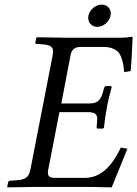

<svg xmlns="http://www.w3.org/2000/svg" viewBox="-20 -808 593 830"><path d="M553.2 -646Q553.2 -636.7 550.3 -582.3Q547.4 -527.8 544.9 -501L517.1 -496.1Q514.6 -519.5 511.7 -534.2Q508.8 -548.8 502.7 -563.7Q496.6 -578.6 487.3 -586.7Q478 -594.7 462.9 -599.9Q447.8 -605 426.8 -605H327.1Q292 -605 285.2 -570.8L245.1 -360.8H367.2Q391.1 -360.8 403.6 -370.8Q416 -380.9 422.9 -402.8L430.2 -428.2Q432.1 -436 439 -436H460L462.9 -432.1Q446.8 -374 441.9 -341.8Q433.6 -298.8 429.2 -254.9L423.8 -252H402.8Q399.4 -252 398.2 -254.6Q397 -257.3 397.9 -259.8L399.9 -285.2Q400.4 -288.1 400.4 -293.5Q400.4 -310.1 390.9 -316.7Q381.3 -323.2 358.9 -323.2H236.8L188 -71.8Q187 -64 187 -61.5Q187 -48.8 194.6 -43.9Q202.1 -39.1 216.8 -39.1H347.2Q441.4 -39.1 502 -169.9L530.8 -165L462.9 2Q386.7 0 340.8 0H134.8Q103 0 13.2 2L11.2 0L15.1 -20Q17.6 -26.9 23.9 -26.9L53.2 -28.8Q81.1 -30.8 93.8 -40.5Q106.4 -50.3 110.8 -71.8L208 -570.8Q209.5 -579.1 209.5 -585Q209.5 -600.1 199.5 -607.2Q189.5 -614.3 167 -616.2L139.2 -618.2Q130.4 -618.2 132.8 -625L137.2 -645L139.2 -647Q229 -645 259.8 -645H502.9Q525.9 -645 548.8 -648.9Q553.2 -648.9 553.2 -646ZM369.6 -706.3Q358.4 -720.7 362.3 -740.2Q366.2 -759.8 383.3 -773.9Q400.4 -788.1 419.9 -788.1Q439.5 -788.1 450.7 -773.9Q461.9 -759.8 458 -740.2Q454.1 -720.7 437 -706.3Q419.9 -691.9 400.4 -691.9Q380.9 -691.9 369.6 -706.3Z"/></svg>

Font: Linux Libertine G
Style: Italic
Weight: 400
Italic angle: -12°
Designer: Philipp H. Poll
Foundry: Philipp H. Poll
Version: Version 5.1.3